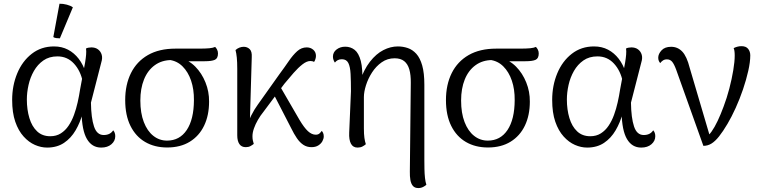

<svg xmlns="http://www.w3.org/2000/svg" viewBox="-20 -766 4031 1014"><path d="M228.8 13.4Q196.7 13.4 164.4 -0.7Q132.1 -14.8 104.7 -45.1Q77.2 -75.4 60.7 -123Q44.2 -170.7 44.2 -238.4Q44.2 -314 71 -378.5Q97.7 -442.9 147.6 -481.8Q197.5 -520.8 265.2 -520.8Q306.7 -520.8 339.3 -503.6Q371.8 -486.5 395.6 -455.6Q419.3 -424.8 432.8 -382L417.4 -332.6Q405.6 -392.2 370.5 -430.2Q335.5 -468.2 283.4 -468.2Q239.8 -468.2 209.2 -446.8Q178.5 -425.4 159 -391.1Q139.5 -356.8 130.7 -317.2Q121.8 -277.5 121.8 -240.7Q121.8 -186.9 135.2 -142.5Q148.5 -98.2 176 -72.3Q203.4 -46.5 245.2 -46.5Q277.5 -46.5 301.2 -61.6Q325 -76.6 342.1 -102Q359.2 -127.3 370.8 -159.2Q382.5 -191.2 390.2 -225.9Q398 -260.7 402.9 -293.3L429.5 -436.2Q433.4 -459.6 434.8 -477.6Q436.3 -495.5 434.3 -509.8Q439.1 -512.8 447 -514.2Q454.8 -515.7 462.5 -515.7Q483.6 -515.7 497.8 -505.1Q511.9 -494.5 517 -477.2Q522.2 -459.8 515.1 -437.1L460.3 -223.9Q461.4 -143.3 476.5 -98.1Q491.5 -52.9 527.6 -52.9Q544.5 -52.9 557 -59Q569.5 -65.1 577.8 -77.8Q588.7 -65.8 588.7 -46.7Q588.7 -21.7 568.4 -4.2Q548.2 13.4 514.2 13.4Q465.8 13.4 439.3 -31.5Q412.7 -76.4 410.8 -172.2L416.5 -167.9Q403.6 -119.4 379.3 -77.8Q355 -36.2 318 -11.4Q280.9 13.4 228.8 13.4ZM296.2 -563.5Q288.5 -563.4 277.4 -564.8Q266.4 -566.3 261.6 -570.3L294.2 -746.3Q312.5 -746.7 332.8 -741.4Q353.1 -736.2 364.8 -727.3Z M862.8 12.9Q796.5 12.9 746.7 -16.1Q696.8 -45.2 669 -101.2Q641.2 -157.3 641.2 -237.3Q641.2 -318.8 671.7 -380.1Q702.2 -441.3 761.3 -475.3Q820.5 -509.2 906.8 -509.2H1029.9Q1066.6 -509.2 1086.2 -511.2Q1105.8 -513.2 1116.2 -518.2Q1121.5 -513.5 1126.3 -504.4Q1131.2 -495.3 1131.2 -483.7Q1131.2 -457.7 1114.7 -450.2Q1098.2 -442.6 1061.1 -442.6L941.3 -442.1L887.3 -448.9Q835 -448.9 797.5 -421.7Q760 -394.5 740.6 -346.5Q721.2 -298.5 721.2 -235.1Q721.2 -168.9 739.5 -121.4Q757.8 -73.9 789.7 -48.7Q821.5 -23.4 862.2 -23.4Q928.8 -23.4 966.3 -79.5Q1003.7 -135.6 1004.2 -236.6Q1004.8 -294.5 989.1 -340.4Q973.4 -386.4 944 -415.5Q914.7 -444.7 872.9 -449.8L933.7 -457.5Q977.5 -448.5 1011.5 -414Q1045.5 -379.5 1065.2 -330.7Q1084.8 -282 1084.2 -229.2Q1084.2 -157.1 1058.1 -102.6Q1032 -48.1 982.5 -17.6Q933 12.9 862.8 12.9Z M1277.8 11.2Q1255.4 11.2 1244.2 -5.2Q1233 -21.5 1233 -51.4V-402.2Q1233 -438.2 1230.6 -461.9Q1228.2 -485.5 1223.8 -501.7Q1233.2 -510.2 1244.6 -514.6Q1256 -518.9 1267.2 -518.9Q1285.8 -518.9 1298.7 -506.5Q1311.5 -494.1 1309.6 -463.7L1298.5 -85.5L1285.5 -86.7Q1289.2 -121.5 1306.6 -155.7Q1324.1 -189.8 1341 -212.7L1454.8 -372.9Q1482.8 -410.7 1505 -443.2Q1527.2 -475.6 1549.6 -495.7Q1571.9 -515.7 1599.9 -515.7Q1619.8 -515.7 1634.2 -503.5Q1648.6 -491.2 1648.6 -470.9Q1648.6 -463.1 1645.9 -454.2Q1643.2 -445.4 1638.8 -439.2Q1634.5 -441.7 1629.7 -442.7Q1624.8 -443.8 1619 -443.8Q1600.2 -443.8 1577.7 -426.3Q1555.1 -408.8 1530.8 -381.2Q1506.6 -353.6 1481.9 -323.6L1371.1 -175.1Q1355.2 -155.7 1342.2 -133Q1329.1 -110.4 1321.2 -87.9Q1313.3 -65.4 1313.3 -46.2Q1313.3 -33.7 1315.3 -24.7Q1317.3 -15.6 1320.2 -6Q1312.6 0.2 1302.4 5.7Q1292.2 11.2 1277.8 11.2ZM1624.8 11.2Q1600.7 11.2 1582 -1.2Q1563.3 -13.6 1547.8 -36.3Q1532.3 -59.1 1517.5 -89.5L1414.4 -289.6L1447.2 -330.4L1561.9 -132.6Q1586.2 -91.8 1606.3 -73.2Q1626.5 -54.6 1647.6 -54.6Q1660.4 -54.6 1667.8 -61.6Q1675.3 -68.6 1679.2 -74.8Q1682.8 -71.3 1686.3 -64Q1689.8 -56.7 1689.8 -45.6Q1689.8 -33.5 1682.7 -20.3Q1675.6 -7.2 1661.2 2Q1646.8 11.2 1624.8 11.2Z M2189.5 227.2Q2170.3 227.2 2160.5 215.7Q2150.7 204.1 2147.3 184.5Q2144 164.8 2144.5 140.9L2149.5 -328.3Q2150 -370.8 2141.7 -399.4Q2133.5 -428 2114.7 -443.1Q2095.9 -458.2 2064.1 -458.2Q2025.9 -458.2 1995.8 -437Q1965.7 -415.8 1944.7 -383.2Q1923.8 -350.6 1912.8 -315.5Q1901.8 -280.5 1901.8 -253.2V-88.3Q1901.8 -57.3 1904.5 -38Q1907.2 -18.8 1912.1 -4.4Q1904.5 2.4 1893.8 7.9Q1883.1 13.4 1868.3 13.4Q1844.2 13.4 1833.3 -7.3Q1822.4 -28 1824.2 -65.9L1833.5 -284Q1833.5 -338 1831.5 -375.8Q1829.5 -413.6 1819.6 -433.3Q1809.8 -453.1 1785.6 -453.1Q1772.5 -453.1 1763.5 -448.2Q1754.5 -443.2 1748.7 -435.5Q1744.2 -441.4 1741.3 -449.8Q1738.3 -458.3 1738.3 -466.6Q1738.3 -490 1757.5 -504.7Q1776.7 -519.4 1803.3 -519.4Q1831.6 -519.4 1853 -502.7Q1874.4 -485.9 1885.5 -444Q1896.5 -402 1893.3 -325.9L1878.5 -331.5Q1901.2 -398.2 1933.9 -440.2Q1966.7 -482.1 2004.7 -501.4Q2042.6 -520.8 2081.2 -520.8Q2108.5 -520.8 2133.7 -512.2Q2158.8 -503.7 2178.7 -481.8Q2198.5 -459.8 2209.8 -420.2Q2221.1 -380.6 2221.1 -318.5V78.8Q2221.1 101.2 2221.6 126.5Q2222.1 151.8 2224.5 173.9Q2227 196 2231.8 209.5Q2227.2 214.7 2215.3 221Q2203.4 227.2 2189.5 227.2Z M2556.8 12.9Q2490.5 12.9 2440.7 -16.1Q2390.8 -45.2 2363 -101.2Q2335.2 -157.3 2335.2 -237.3Q2335.2 -318.8 2365.7 -380.1Q2396.2 -441.3 2455.3 -475.3Q2514.5 -509.2 2600.8 -509.2H2723.9Q2760.6 -509.2 2780.2 -511.2Q2799.8 -513.2 2810.2 -518.2Q2815.5 -513.5 2820.3 -504.4Q2825.2 -495.3 2825.2 -483.7Q2825.2 -457.7 2808.7 -450.2Q2792.2 -442.6 2755.1 -442.6L2635.3 -442.1L2581.3 -448.9Q2529 -448.9 2491.5 -421.7Q2454 -394.5 2434.6 -346.5Q2415.2 -298.5 2415.2 -235.1Q2415.2 -168.9 2433.5 -121.4Q2451.8 -73.9 2483.7 -48.7Q2515.5 -23.4 2556.2 -23.4Q2622.8 -23.4 2660.3 -79.5Q2697.7 -135.6 2698.2 -236.6Q2698.8 -294.5 2683.1 -340.4Q2667.4 -386.4 2638 -415.5Q2608.7 -444.7 2566.9 -449.8L2627.7 -457.5Q2671.5 -448.5 2705.5 -414Q2739.5 -379.5 2759.2 -330.7Q2778.8 -282 2778.2 -229.2Q2778.2 -157.1 2752.1 -102.6Q2726 -48.1 2676.5 -17.6Q2627 12.9 2556.8 12.9Z M3080.8 13.4Q3048.7 13.4 3016.4 -0.7Q2984.1 -14.8 2956.7 -45.1Q2929.2 -75.4 2912.7 -123Q2896.2 -170.7 2896.2 -238.4Q2896.2 -314 2923 -378.5Q2949.7 -442.9 2999.6 -481.8Q3049.5 -520.8 3117.2 -520.8Q3158.7 -520.8 3191.3 -503.6Q3223.8 -486.5 3247.6 -455.6Q3271.3 -424.8 3284.8 -382L3269.4 -332.6Q3257.6 -392.2 3222.5 -430.2Q3187.5 -468.2 3135.4 -468.2Q3091.8 -468.2 3061.2 -446.8Q3030.5 -425.4 3011 -391.1Q2991.5 -356.8 2982.7 -317.2Q2973.8 -277.5 2973.8 -240.7Q2973.8 -186.9 2987.2 -142.5Q3000.5 -98.2 3028 -72.3Q3055.4 -46.5 3097.2 -46.5Q3129.5 -46.5 3153.2 -61.6Q3177 -76.6 3194.1 -102Q3211.2 -127.3 3222.8 -159.2Q3234.5 -191.2 3242.2 -225.9Q3250 -260.7 3254.9 -293.3L3281.5 -436.2Q3285.4 -459.6 3286.8 -477.6Q3288.3 -495.5 3286.3 -509.8Q3291.1 -512.8 3299 -514.2Q3306.8 -515.7 3314.5 -515.7Q3335.6 -515.7 3349.8 -505.1Q3363.9 -494.5 3369 -477.2Q3374.2 -459.8 3367.1 -437.1L3312.3 -223.9Q3313.4 -143.3 3328.5 -98.1Q3343.5 -52.9 3379.6 -52.9Q3396.5 -52.9 3409 -59Q3421.5 -65.1 3429.8 -77.8Q3440.7 -65.8 3440.7 -46.7Q3440.7 -21.7 3420.4 -4.2Q3400.2 13.4 3366.2 13.4Q3317.8 13.4 3291.3 -31.5Q3264.7 -76.4 3262.8 -172.2L3268.5 -167.9Q3255.6 -119.4 3231.3 -77.8Q3207 -36.2 3170 -11.4Q3132.9 13.4 3080.8 13.4Z M3694.7 4.3 3551.1 -397.8Q3540.2 -427.4 3529.7 -440Q3519.1 -452.5 3502.2 -452.5Q3489.8 -452.5 3481 -446.5Q3472.2 -440.5 3466.8 -432.8Q3462.4 -437.6 3459.3 -444.7Q3456.3 -451.8 3456.3 -461.5Q3456.3 -481.1 3473.7 -500Q3491.1 -518.9 3524.3 -518.9Q3559.1 -518.9 3583.1 -493.7Q3607.2 -468.5 3622.4 -408.1L3732.2 -35.9L3708 -41.7Q3722 -48.6 3737.9 -71Q3753.8 -93.3 3770 -127.4Q3786.2 -161.5 3801.4 -202.8Q3818.6 -247.9 3831.8 -298.5Q3845 -349 3852.6 -395.2Q3860.2 -441.3 3860.2 -472.5Q3860.2 -486.3 3858.7 -496.7Q3857.3 -507 3854.5 -511.7Q3862 -515.9 3872.9 -519Q3883.8 -522.2 3895.7 -522.2Q3919.8 -522.2 3931.1 -508Q3942.4 -493.8 3942.4 -473.6Q3942.4 -438.7 3931.8 -391.8Q3921.2 -344.8 3904 -294.1Q3886.8 -243.4 3865.3 -196Q3843.7 -148.5 3822.2 -112.2Q3798.2 -71.5 3777.4 -45.5Q3756.7 -19.5 3737.1 -7.6Q3717.5 4.3 3694.7 4.3Z"/></svg>

Font: Arima Thin
Style: Regular
Weight: 100
Designer: Joana Correia and Natanael Gama
Foundry: NDISCOVER
Version: Version 1.101;gftools[0.9.23]